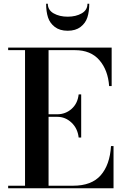

<svg xmlns="http://www.w3.org/2000/svg" viewBox="-20 -1004 662 1024"><path d="M235 -984Q235 -950.5 266 -932.8Q297 -915 341 -915Q385 -915 415.8 -932.8Q446.5 -950.5 446.5 -984H456Q456 -942 446 -911.2Q436 -880.5 409.5 -860.2Q383 -840 341 -840Q299 -840 272.5 -860.2Q246 -880.5 236 -911.2Q226 -942 226 -984ZM399.5 -270.5Q394 -319.5 361.2 -350.2Q328.5 -381 285 -381H239V-13.5H370Q468.5 -13.5 517.2 -69.2Q566 -125 572 -225H585.5V0H23.5V-13.5H113.5V-736.5H23.5V-750H575.5V-545H562Q556 -630 510 -683.2Q464 -736.5 380 -736.5H239V-394.5H285Q329 -394.5 361.5 -423Q394 -451.5 399.5 -500.5H413V-270.5Z"/></svg>

Font: Bodoni* 16pt Medium
Style: Regular
Weight: 500
Version: Version 2.3